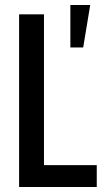

<svg xmlns="http://www.w3.org/2000/svg" viewBox="-20 -744 418 764"><path d="M56 0V-687H155V-87H365V0ZM260 -555V-724H339L311 -555Z"/></svg>

Font: Archivo ExtraCondensed Medium
Style: Regular
Weight: 500
Width: 2
Designer: Hector Gatti
Foundry: Omnibus-Type
Version: Version 2.001